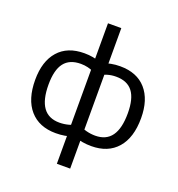

<svg xmlns="http://www.w3.org/2000/svg" viewBox="-164 -885 1134 1220"><g transform="rotate(20 403.0 -275.0)"><path d="M357 -750H447V200H357ZM398 0Q373 10 344 15Q315 20 283 20Q170 20 107.5 -51.5Q45 -123 45 -255Q45 -380 106.5 -450Q168 -520 282 -520Q313 -520 340.5 -515Q368 -510 391 -501L376 -427Q355 -438 332 -443.5Q309 -449 284 -449Q208 -449 171.5 -401.5Q135 -354 135 -255Q135 -153 171.5 -102Q208 -51 282 -51Q314 -51 345 -59.5Q376 -68 401 -85ZM408 -83Q433 -67 463 -59Q493 -51 524 -51Q598 -51 634.5 -102Q671 -153 671 -255Q671 -354 634.5 -401.5Q598 -449 522 -449Q459 -449 408 -414L411 -500Q435 -509 463.5 -514.5Q492 -520 524 -520Q638 -520 699.5 -450Q761 -380 761 -255Q761 -123 698.5 -51.5Q636 20 523 20Q462 20 410 1Z"/></g></svg>

Font: Moderustic
Style: Regular
Weight: 400
Designer: Tural Alisoy
Foundry: TAFT Foundry
Version: Version 2.120